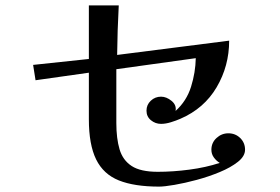

<svg xmlns="http://www.w3.org/2000/svg" viewBox="-20 -711 1040 713"><path d="M890 -155Q890 -131 863.5 -110Q837 -89 796 -72Q755 -55 710.5 -43Q666 -31 628 -24.5Q590 -18 571 -18Q479 -18 421.5 -41Q364 -64 337 -119Q310 -174 310 -268V-441L112 -413L103 -470L310 -492V-691H421Q416 -598 415 -507Q519 -520 623 -533.5Q727 -547 831 -560Q831 -466 784.5 -387Q738 -308 650 -270Q634 -263 614.5 -257Q595 -251 578 -251Q557 -251 540.5 -264.5Q524 -278 524 -300Q524 -322 540 -337Q556 -352 578 -352Q598 -352 617 -336.5Q636 -321 632 -299Q673 -336 689.5 -389Q706 -442 707 -495L412 -454V-254Q412 -197 424 -156.5Q436 -116 469 -94.5Q502 -73 566 -73Q622 -73 683 -81Q744 -89 796 -106Q783 -114 774 -126.5Q765 -139 765 -155Q765 -181 784 -198.5Q803 -216 828 -216Q854 -216 872 -198.5Q890 -181 890 -155Z"/></svg>

Font: Kaisei Decol Medium
Style: Regular
Weight: 500
Designer: Font-Kai, 金井和夫
Foundry: KAZUO KANAI
Version: Version 5.003